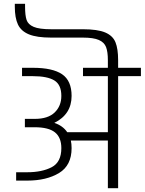

<svg xmlns="http://www.w3.org/2000/svg" viewBox="-20 -991 762 1011"><path d="M722 -634V-590H602V0H548V-251H353Q357 -234 357 -211Q357 -120 291 -80Q225 -40 123 -40H65V-84H123Q201 -84 252 -110.5Q303 -137 303 -211Q303 -267 269.5 -294Q236 -321 162 -321H111V-365H163Q233 -365 268 -399Q303 -433 303 -486Q303 -545 266 -567.5Q229 -590 153 -590H96V-634H153Q257 -634 307 -600Q357 -566 357 -486Q357 -389 266 -344Q311 -329 334 -295H548V-590H417V-634H548V-674Q548 -718 538.5 -743Q529 -768 500.5 -780.5Q472 -793 416 -793H249Q174 -793 132.5 -810Q91 -827 74.5 -862Q58 -897 58 -956V-971H112V-956Q112 -910 120 -886Q128 -862 157.5 -849.5Q187 -837 249 -837H416Q494 -837 534 -820Q574 -803 588 -768.5Q602 -734 602 -674V-634Z"/></svg>

Font: Biryani UltraLight
Style: Regular
Weight: 250
Designer: Dan Reynolds and Mathieu Réguer
Foundry: Dan Reynolds and Mathieu Réguer
Version: Version 1.003; ttfautohint (v1.1) -l 5 -r 5 -G 72 -x 0 -D la